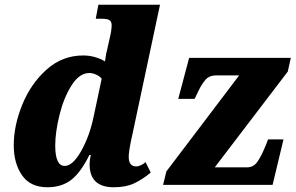

<svg xmlns="http://www.w3.org/2000/svg" viewBox="-20 -780 1249 810"><path d="M38 -167Q38 -250 74 -338.5Q110 -427 176.5 -486.5Q243 -546 331 -546Q357 -546 381 -539Q405 -532 423 -521Q426 -549 435 -584L443 -620Q451 -652 451 -674Q451 -688 442.5 -694.5Q434 -701 407 -701H384L395 -760H655L539 -215Q523 -145 523 -118Q523 -78 555 -78Q565 -78 576.5 -84Q588 -90 594 -96L616 -52Q581 -23 546 -6.5Q511 10 460 10Q358 10 358 -87Q358 -106 363 -126H357Q320 -51 279.5 -20.5Q239 10 180 10Q108 10 73 -40.5Q38 -91 38 -167ZM375 -288 409 -448Q400 -459 385 -465.5Q370 -472 357 -472Q315 -472 282 -420Q249 -368 231 -295Q213 -222 213 -166Q213 -80 253 -80Q287 -80 322.5 -143Q358 -206 375 -288ZM682 -57 989 -462H892Q863 -462 847 -443.5Q831 -425 819 -400Q807 -375 803 -367L801 -363H732L778 -536H1207L1194 -478L886 -74H1022Q1050 -74 1067 -99Q1084 -124 1102 -169L1111 -192H1176L1130 0H668Z"/></svg>

Font: Noto Serif NarrowBlack
Style: Italic
Weight: 900
Width: 4
Italic angle: -12°
Designer: Monotype Design Team
Foundry: Monotype Imaging Inc.
Version: Version 1.001